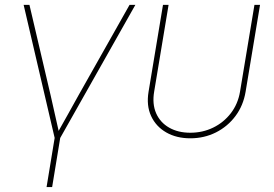

<svg xmlns="http://www.w3.org/2000/svg" viewBox="-20 -549 1102 773"><path d="M201.2 11.2 75.2 -529.3H98.6L184.1 -164.1Q192.9 -127 200.9 -89.4Q209 -51.8 217.8 -14.6H211.9Q233.4 -51.8 253.9 -89.4Q274.4 -127 295.4 -164.1L501.5 -529.3H524.9L219.7 11.2ZM167.5 204.1 201.7 -3.9H224.1L189.9 204.1Z M746.1 7.8Q690.4 7.8 649.2 -15.9Q607.9 -39.6 588.4 -81.8Q568.8 -124 578.1 -179.7L636.2 -529.3H658.7L600.6 -179.7Q592.3 -130.4 608.6 -93Q625 -55.7 660.9 -35.2Q696.8 -14.6 746.1 -14.6Q795.9 -14.6 838.1 -35.2Q880.4 -55.7 909.2 -93Q938 -130.4 946.3 -179.7L1004.4 -529.3H1026.9L968.8 -179.7Q959.5 -124 928 -81.8Q896.5 -39.6 849.4 -15.9Q802.2 7.8 746.1 7.8Z"/></svg>

Font: Inter 24pt Thin
Style: Italic
Weight: 250
Italic angle: -9.3988°
Version: Version 4.001;git-66647c0bb